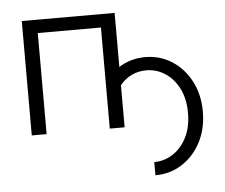

<svg xmlns="http://www.w3.org/2000/svg" viewBox="-52 -567 997 849"><g transform="rotate(-5 446.5 -142.5)"><path d="M74.7 -507.8H486.8V-268.1Q540 -301.3 604 -301.3Q669.9 -301.3 722.7 -267.3Q775.4 -233.4 806.4 -174.3Q837.4 -115.2 837.4 -39.1Q837.4 37.1 806.4 96.2Q775.4 155.3 722.7 189.2Q669.9 223.1 604 223.1V164.6Q648.9 164.6 687 139.9Q725.1 115.2 748.3 69.6Q771.5 23.9 771.5 -39.1Q771.5 -102.1 748.3 -147.7Q725.1 -193.4 687 -218Q648.9 -242.7 604 -242.7Q533.2 -242.7 486.8 -187V0H420.9V-448.7H140.6V0H74.7Z"/></g></svg>

Font: Giphurs Light
Style: Regular
Weight: 300
Version: Version 0.920; ttfautohint (v1.8.4.7-5d5b)